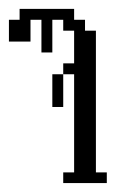

<svg xmlns="http://www.w3.org/2000/svg" viewBox="-20 -410 284 430"><path d="M97.2 -170.4V-243.7H121.6V-170.4ZM121.6 0V-23.9H146V-243.7H121.6V-268.1H146V-341.3H121.6V-365.7H97.2V-292.5H72.8V-365.7H48.3V-316.9H0V-365.7H23.9V-390.1H146V-365.7H170.4V-341.3H194.8V-23.9H219.2V0Z"/></svg>

Font: FS Mondwest Regular
Style: Regular
Weight: 400
Designer: NZWStudios2024
Foundry: https://fontstruct.com
Version: Version 1.0